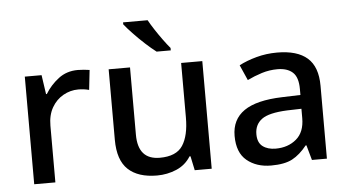

<svg xmlns="http://www.w3.org/2000/svg" viewBox="-52 -950 1734 958"><g transform="rotate(-5 814.5 -471.0)"><path d="M349 -642Q363 -642 379.5 -640.5Q396 -639 408 -637L397 -538Q371 -545 343 -545Q303 -545 267.5 -525Q232 -505 210.5 -467.5Q189 -430 189 -377V-93H83V-632H167L181 -536H185Q211 -579 252 -610.5Q293 -642 349 -642Z M972 -632V-93H887L872 -164H867Q841 -122 795 -102.5Q749 -83 698 -83Q603 -83 553 -130Q503 -177 503 -279V-632H610V-295Q610 -170 719 -170Q802 -170 834 -219Q866 -268 866 -359V-632ZM718 -859Q730 -837 748 -809.5Q766 -782 785 -756Q804 -730 820 -711V-699H749Q725 -717 694.5 -745Q664 -773 636.5 -802Q609 -831 595 -849V-859Z M1347 -642Q1448 -642 1498.5 -597.5Q1549 -553 1549 -458V-93H1474L1453 -168H1449Q1414 -124 1375.5 -103.5Q1337 -83 1269 -83Q1196 -83 1148 -122.5Q1100 -162 1100 -246Q1100 -328 1162 -371Q1224 -414 1353 -418L1445 -421V-451Q1445 -510 1418 -534.5Q1391 -559 1342 -559Q1301 -559 1263 -547Q1225 -535 1190 -518L1156 -595Q1194 -615 1243.5 -628.5Q1293 -642 1347 -642ZM1372 -350Q1280 -346 1244.5 -319.5Q1209 -293 1209 -245Q1209 -203 1234 -184Q1259 -165 1299 -165Q1361 -165 1402.5 -200Q1444 -235 1444 -305V-352Z"/></g></svg>

Font: Noto Sans Telugu UI Medium
Style: Regular
Weight: 500
Designer: Jelle Bosma - Monotype Design Team
Foundry: Monotype Imaging Inc.
Version: Version 2.005; ttfautohint (v1.8.4.7-5d5b)